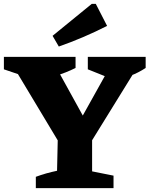

<svg xmlns="http://www.w3.org/2000/svg" viewBox="-25 -966 768 986"><path d="M310 -181 47 -619V-663H240L427 -324H373L562 -663H674L675 -613L408 -181ZM159 0V-58Q186 -68 212.5 -75.5Q239 -83 268 -89L273 -313H448V-86L558 -64V0ZM157 -555 -5 -610V-674H363V-617Q313 -592 261.5 -577Q210 -562 157 -555ZM563 -555 426 -610V-674H723V-617Q685 -592 644.5 -577Q604 -562 563 -555ZM277 -727 245 -782 446 -946H467L525 -833Q464 -802 402 -775.5Q340 -749 277 -727Z"/></svg>

Font: Piazzolla Thin Black
Style: Regular
Weight: 900
Version: Version 2.005